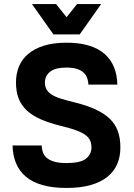

<svg xmlns="http://www.w3.org/2000/svg" viewBox="-20 -920 660 949"><path d="M309 9Q239 9 189 -5.5Q139 -20 107 -47.5Q75 -75 59 -114Q43 -153 42 -201H186Q187 -180 193.5 -164Q200 -148 214.5 -137Q229 -126 252 -120Q275 -114 309 -114Q377 -114 404.5 -135.5Q432 -157 432 -191Q432 -211 425 -226.5Q418 -242 400 -254.5Q382 -267 352 -277.5Q322 -288 276 -299Q221 -313 180 -331Q139 -349 112 -374.5Q85 -400 72 -433.5Q59 -467 59 -512Q59 -556 74 -592Q89 -628 120 -654Q151 -680 198 -694.5Q245 -709 309 -709Q373 -709 420 -694.5Q467 -680 497.5 -653Q528 -626 543.5 -588Q559 -550 560 -502H417Q416 -522 409.5 -537.5Q403 -553 390.5 -563.5Q378 -574 358 -580Q338 -586 309 -586Q252 -586 227 -565Q202 -544 202 -512Q202 -493 209.5 -479Q217 -465 234 -453.5Q251 -442 279 -433Q307 -424 349 -414Q409 -399 451.5 -379.5Q494 -360 521.5 -334Q549 -308 562 -273Q575 -238 575 -191Q575 -146 559.5 -109.5Q544 -73 511.5 -46.5Q479 -20 428.5 -5.5Q378 9 309 9ZM138 -900H257L309 -835L361 -900H480L374 -750H244Z"/></svg>

Font: Golos UI VF
Style: Regular
Weight: 400
Designer: A.Korolkova, Vitaly Kuzmin
Foundry: ParaType Ltd
Version: Version 2.000